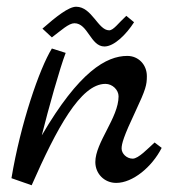

<svg xmlns="http://www.w3.org/2000/svg" viewBox="-20 -544 524 570"><path d="M439 -121C419 -103 391 -73 374 -73C356 -73 341 -88 341 -103C341 -117 347 -139 382 -213C413 -279 416 -292 416 -318C416 -352 391 -378 358 -378C296 -378 215 -332 104 -142C124 -222 158 -343 175 -387L134 -400C97 -340 41 -177 14 -15L74 6C148 -162 219 -295 293 -295C314 -295 332 -277 332 -258C332 -195 263 -121 263 -63C263 -28 290 -1 325 -1C374 -1 431 -48 460 -105ZM355 -497C331 -475 317 -454 304 -454C271 -454 253 -524 206 -524C184 -524 147 -495 106 -459L134 -433C162 -454 184 -475 201 -475C241 -475 249 -406 290 -406C319 -406 355 -442 378 -478Z"/></svg>

Font: Marck Script
Style: Regular
Weight: 400
Designer: Denis Masharov, Marck Fogel
Foundry: Denis Masharov
Version: Version 1.002